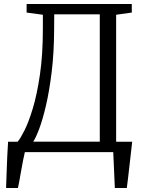

<svg xmlns="http://www.w3.org/2000/svg" viewBox="-20 -763 738 963"><path d="M113.5 -743H641V-700L562.5 -689V-53L623.5 -26L561.5 0H97.5L51.5 -19.5L69 -53Q81.5 -67 102.2 -107.8Q123 -148.5 144.2 -218.2Q165.5 -288 180.2 -388Q195 -488 195 -620V-689L113.5 -700ZM146.5 -52.5H480.5V-691H252L251.5 -614Q251 -498 239.2 -402Q227.5 -306 210.5 -233.5Q193.5 -161 176 -115Q158.5 -69 146.5 -52.5ZM10.5 180Q12 141.5 13.2 103Q14.5 64.5 16.2 25.5Q18 -13.5 20.5 -52H180.5L106.5 -8.5Q101.5 12 96 40Q90.5 68 85.5 96.5Q80.5 125 76.5 147.5Q72.5 170 70 180ZM556 180Q555 157.5 554 135Q553 112.5 552 90Q551 67.5 550 45Q549 22.5 548 0L513 -52H643Q640.5 -29 637.8 -5.8Q635 17.5 632.5 40.8Q630 64 627.2 87.2Q624.5 110.5 621.8 133.8Q619 157 616 180Z"/></svg>

Font: Merriweather 7pt Light
Style: Regular
Weight: 300
Designer: Eben Sorkin
Foundry: Eben Sorkin
Version: Version 2.200;gftools[0.9.31]